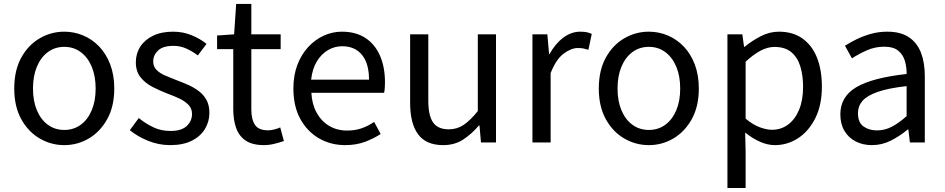

<svg xmlns="http://www.w3.org/2000/svg" viewBox="-20 -716 4748 965"><path d="M303.1 13.4Q236.6 13.4 179 -20.3Q121.4 -54 86.5 -117.6Q51.6 -181.2 51.6 -271Q51.6 -361.9 86.5 -425.7Q121.4 -489.4 179 -523.1Q236.6 -556.8 303.1 -556.8Q352.9 -556.8 398.3 -537.7Q443.7 -518.6 478.8 -481.9Q513.8 -445.3 534 -392.1Q554.3 -338.9 554.3 -271Q554.3 -181.2 519.1 -117.6Q483.8 -54 426.7 -20.3Q369.7 13.4 303.1 13.4ZM303.1 -62.9Q350.2 -62.9 385.7 -88.9Q421.2 -114.9 441 -161.8Q460.7 -208.7 460.7 -271Q460.7 -333.8 441 -380.8Q421.2 -427.8 385.7 -454.2Q350.2 -480.5 303.1 -480.5Q256.1 -480.5 220.6 -454.2Q185.1 -427.8 165.4 -380.8Q145.8 -333.8 145.8 -271Q145.8 -208.7 165.4 -161.8Q185.1 -114.9 220.6 -88.9Q256.1 -62.9 303.1 -62.9Z M835.1 13.4Q777.6 13.4 724.3 -8.3Q671 -30 632.5 -61.7L677.4 -122.7Q712.7 -94.3 751 -76.1Q789.2 -57.8 837.9 -57.8Q891.8 -57.8 918.4 -82.6Q945.1 -107.5 945.1 -143.1Q945.1 -171.1 926.7 -189.8Q908.2 -208.5 879.5 -221.7Q850.7 -235 820.5 -246Q782.9 -260.6 746.6 -279.1Q710.4 -297.7 686.5 -327.5Q662.7 -357.2 662.7 -403Q662.7 -446.6 685 -481.3Q707.3 -516 749.2 -536.4Q791.1 -556.8 849.8 -556.8Q900.3 -556.8 943.6 -538.8Q986.9 -520.9 1018 -495.4L974.4 -437.5Q946.4 -458.3 916.6 -471.9Q886.8 -485.5 850.9 -485.5Q799.2 -485.5 774.6 -462.2Q750 -438.9 750 -407.3Q750 -381.8 766.4 -365Q782.7 -348.2 809.8 -336.5Q837 -324.7 867.2 -313.1Q897.2 -301.9 926.5 -289Q955.7 -276.1 979.5 -257.9Q1003.4 -239.8 1017.9 -213.5Q1032.4 -187.2 1032.4 -148.2Q1032.4 -104.1 1009.7 -67.1Q987 -30.1 943.3 -8.4Q899.7 13.4 835.1 13.4Z M1306.5 13.4Q1248.9 13.4 1215 -9.3Q1181.2 -32 1166.8 -72.8Q1152.4 -113.5 1152.4 -167.7V-469H1071.1V-537.6L1156.7 -543.4L1167 -696.2H1243.2V-543.4H1390.6V-469H1243.2V-165.4Q1243.2 -116 1261.6 -88.5Q1279.9 -61 1327.4 -61Q1342 -61 1359.1 -65.4Q1376.1 -69.8 1388.5 -75.6L1406.8 -7Q1384.2 0.6 1358.2 7Q1332.2 13.4 1306.5 13.4Z M1714.7 13.4Q1642.5 13.4 1583.4 -20.6Q1524.3 -54.6 1489.4 -118.2Q1454.6 -181.9 1454.6 -271Q1454.6 -337.5 1474.6 -390.1Q1494.7 -442.7 1529.5 -480.1Q1564.4 -517.6 1608 -537.2Q1651.6 -556.8 1698.4 -556.8Q1767.6 -556.8 1815.8 -525.7Q1864 -494.5 1889.4 -437.1Q1914.9 -379.7 1914.9 -301.7Q1914.9 -287.4 1913.9 -274.1Q1913 -260.7 1910.6 -249.7H1544.9Q1548 -192.4 1571.3 -149.8Q1594.7 -107.2 1634.1 -83.5Q1673.4 -59.8 1725.3 -59.8Q1764.8 -59.8 1797.5 -71.2Q1830.1 -82.7 1860.5 -103.1L1893.3 -42.5Q1857.8 -19.4 1814 -3Q1770.2 13.4 1714.7 13.4ZM1543.7 -315.5H1834.7Q1834.7 -397.1 1799.2 -440.3Q1763.8 -483.6 1699.5 -483.6Q1661.5 -483.6 1628.1 -463.9Q1594.7 -444.3 1572.2 -406.9Q1549.7 -369.6 1543.7 -315.5Z M2207.7 13.4Q2121.6 13.4 2081.5 -40.9Q2041.3 -95.1 2041.3 -199.3V-543.4H2132.7V-210.3Q2132.7 -134.6 2156.9 -100.3Q2181.2 -66 2235.3 -66Q2276.9 -66 2310 -88.1Q2343 -110.1 2381.5 -157.6V-543.4H2472.9V0H2397.4L2389.9 -85.3H2387.1Q2349.1 -40.9 2306.5 -13.7Q2263.9 13.4 2207.7 13.4Z M2656.1 0V-543.4H2731L2739.7 -444.4H2742.1Q2770.4 -495.9 2810.6 -526.3Q2850.7 -556.8 2896.2 -556.8Q2914.9 -556.8 2928.2 -554.2Q2941.6 -551.6 2954.2 -545.4L2937.4 -465.6Q2923.2 -470.2 2912.3 -472.4Q2901.3 -474.6 2884.2 -474.6Q2850.7 -474.6 2812.9 -446.4Q2775 -418.2 2747.5 -348.8V0Z M3241.1 13.4Q3174.6 13.4 3117 -20.3Q3059.4 -54 3024.5 -117.6Q2989.6 -181.2 2989.6 -271Q2989.6 -361.9 3024.5 -425.7Q3059.4 -489.4 3117 -523.1Q3174.6 -556.8 3241.1 -556.8Q3290.9 -556.8 3336.3 -537.7Q3381.7 -518.6 3416.8 -481.9Q3451.8 -445.3 3472 -392.1Q3492.3 -338.9 3492.3 -271Q3492.3 -181.2 3457.1 -117.6Q3421.8 -54 3364.7 -20.3Q3307.7 13.4 3241.1 13.4ZM3241.1 -62.9Q3288.2 -62.9 3323.7 -88.9Q3359.2 -114.9 3379 -161.8Q3398.7 -208.7 3398.7 -271Q3398.7 -333.8 3379 -380.8Q3359.2 -427.8 3323.7 -454.2Q3288.2 -480.5 3241.1 -480.5Q3194.1 -480.5 3158.6 -454.2Q3123.1 -427.8 3103.4 -380.8Q3083.8 -333.8 3083.8 -271Q3083.8 -208.7 3103.4 -161.8Q3123.1 -114.9 3158.6 -88.9Q3194.1 -62.9 3241.1 -62.9Z M3636.1 229V-543.4H3711L3719.7 -480.5H3722.1Q3759.2 -511.1 3803.5 -533.9Q3847.9 -556.8 3894.9 -556.8Q3965.4 -556.8 4013.5 -522.3Q4061.7 -487.8 4086.3 -426.1Q4110.8 -364.3 4110.8 -280Q4110.8 -187.5 4077.5 -121.5Q4044.3 -55.6 3990.7 -21.1Q3937.1 13.4 3874.9 13.4Q3838.3 13.4 3800.2 -3.3Q3762.1 -20 3725.2 -49.9L3727.5 45.2V229ZM3860.3 -63.7Q3905 -63.7 3940.3 -89.4Q3975.6 -115.2 3995.9 -163.6Q4016.3 -212 4016.3 -278.8Q4016.3 -339.2 4001.7 -384.5Q3987.1 -429.8 3955.8 -454.9Q3924.5 -480.1 3872.4 -480.1Q3838.3 -480.1 3802.6 -461.3Q3767 -442.4 3727.5 -405.9V-119.9Q3764.4 -88.7 3799 -76.2Q3833.6 -63.7 3860.3 -63.7Z M4362.2 13.4Q4316.9 13.4 4281.1 -4.9Q4245.2 -23.2 4224.4 -57.9Q4203.6 -92.5 4203.6 -141.3Q4203.6 -230.1 4283.5 -277.5Q4363.3 -325 4536.7 -344.2Q4537.1 -379.4 4527.8 -410.5Q4518.5 -441.7 4494.2 -461.5Q4469.9 -481.3 4425 -481.3Q4377.6 -481.3 4336.1 -462.8Q4294.7 -444.3 4262 -422.7L4226.9 -486Q4252 -502.3 4284.8 -518.5Q4317.6 -534.7 4356.9 -545.7Q4396.1 -556.8 4439.5 -556.8Q4506.2 -556.8 4547.8 -529.1Q4589.3 -501.4 4608.7 -451.5Q4628.1 -401.6 4628.1 -334V0H4553.2L4545.5 -64.9H4541.7Q4503.6 -32.7 4458.3 -9.7Q4412.9 13.4 4362.2 13.4ZM4387.8 -60.6Q4427 -60.6 4462.3 -79Q4497.5 -97.4 4536.7 -132.4V-283.2Q4445.7 -273.1 4391.8 -254.3Q4338 -235.5 4315 -209.1Q4292.1 -182.6 4292.1 -147.4Q4292.1 -100.4 4319.9 -80.5Q4347.6 -60.6 4387.8 -60.6Z"/></svg>

Font: Shanggu Sans SC VF
Style: Regular
Weight: 250
Designer: GuiWonder
Version: Version 1.021